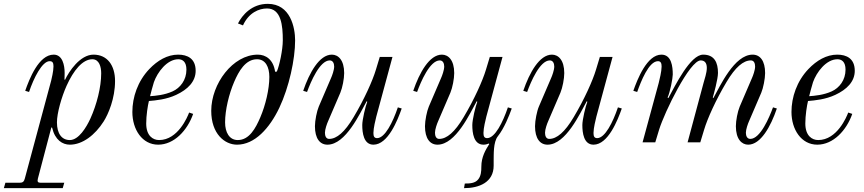

<svg xmlns="http://www.w3.org/2000/svg" viewBox="-96 -740 4492 998"><path d="M200 -104C200 -152 224 -236 250 -294C286 -374 333 -432 384 -432C420 -432 430 -392 430 -359C430 -287 407 -197 374 -124C353 -78 313 -12 267 -12C226 -12 200 -44 200 -104ZM-76 238H230L238 210H116C100 210 97 204 101 188L171 -78L175 -76C190 -12 229 12 267 12C333 12 398 -38 443 -109C467 -147 502 -228 502 -319C502 -400 462 -456 390 -456C320 -456 262 -368 242 -325L239 -327C239 -327 240 -341 240 -361C240 -401 229 -456 183 -456C105 -456 56 -328 35 -268L55 -262C79 -334 123 -422 162 -422C177 -422 182 -414 182 -395C182 -370 172 -329 170 -321L33 188C29 204 22 210 6 210H-68Z M592 -158C592 -67 643 12 726 12C809 12 878 -62 908 -148L887 -155C879 -133 829 -12 731 -12C699 -12 664 -34 664 -98C664 -140 672 -191 678 -215C714 -218 769 -223 820 -247C880 -275 921 -316 921 -372C921 -436 878 -456 830 -456C774 -456 723 -426 680 -381C620 -318 592 -235 592 -158ZM684 -240C686 -249 699 -298 704 -313C722 -364 772 -432 831 -432C853 -432 873 -419 873 -378C873 -324 841 -283 801 -265C759 -246 713 -242 684 -240Z M1074 -104C1074 -168 1094 -251 1121 -314C1145 -370 1180 -432 1240 -432C1284 -432 1304 -392 1304 -340C1304 -276 1284 -193 1257 -130C1233 -74 1200 -12 1140 -12C1096 -12 1074 -52 1074 -104ZM1002 -164C1002 -44 1072 12 1136 12C1228 12 1305 -73 1356 -180C1407 -288 1438 -432 1438 -530C1438 -596 1414 -720 1296 -720C1213 -720 1163 -662 1141 -618L1167 -608C1197 -674 1250 -696 1292 -696C1366 -696 1374 -606 1374 -531C1374 -480 1356 -398 1343 -368L1334 -367C1325 -431 1285 -456 1244 -456C1114 -456 1002 -304 1002 -164Z M1480 -268 1500 -262C1519 -314 1566 -426 1618 -426C1634 -426 1641 -411 1641 -394C1641 -376 1630 -346 1625 -335L1561 -186C1551 -163 1541 -113 1541 -84C1541 -20 1567 12 1606 12C1701 12 1775 -151 1810 -214L1813 -211C1804 -189 1787 -118 1787 -90C1787 -50 1794 12 1845 12C1921 12 1971 -116 1992 -176L1972 -182C1946 -105 1905 -22 1864 -22C1849 -22 1845 -32 1845 -49C1845 -74 1856 -118 1860 -134L1944 -444H1878L1858 -378C1841 -321 1798 -225 1742 -131C1696 -53 1654 -18 1615 -18C1599 -18 1593 -33 1593 -50C1593 -68 1604 -98 1609 -109L1673 -258C1684 -284 1693 -331 1693 -360C1693 -428 1662 -456 1629 -456C1564 -456 1512 -362 1480 -268Z M2052 -268 2072 -262C2091 -314 2138 -426 2190 -426C2206 -426 2213 -411 2213 -394C2213 -376 2202 -346 2197 -335L2133 -186C2123 -163 2113 -113 2113 -84C2113 -20 2139 12 2178 12C2273 12 2347 -151 2382 -214L2385 -211C2376 -189 2359 -118 2359 -90C2359 -50 2366 12 2417 12C2427 12 2435 10 2445 6L2447 9C2428 39 2406 76 2406 126C2406 152 2404 174 2390 192C2374 213 2345 214 2320 214L2316 238C2394 238 2470 208 2470 121V93C2471 66 2467 -1 2492 -32C2525 -74 2550 -137 2564 -176L2544 -182C2518 -105 2477 -22 2436 -22C2421 -22 2417 -32 2417 -49C2417 -74 2428 -118 2432 -134L2516 -444H2450L2430 -378C2413 -321 2370 -225 2314 -131C2268 -53 2226 -18 2187 -18C2171 -18 2165 -33 2165 -50C2165 -68 2176 -98 2181 -109L2245 -258C2256 -284 2265 -331 2265 -360C2265 -428 2234 -456 2201 -456C2136 -456 2084 -362 2052 -268Z M2624 -268 2644 -262C2663 -314 2710 -426 2762 -426C2778 -426 2785 -411 2785 -394C2785 -376 2774 -346 2769 -335L2705 -186C2695 -163 2685 -113 2685 -84C2685 -20 2711 12 2750 12C2845 12 2919 -151 2954 -214L2957 -211C2948 -189 2931 -118 2931 -90C2931 -50 2938 12 2989 12C3065 12 3115 -116 3136 -176L3116 -182C3090 -105 3049 -22 3008 -22C2993 -22 2989 -32 2989 -49C2989 -74 3000 -118 3004 -134L3088 -444H3022L3002 -378C2985 -321 2942 -225 2886 -131C2840 -53 2798 -18 2759 -18C2743 -18 2737 -33 2737 -50C2737 -68 2748 -98 2753 -109L2817 -258C2828 -284 2837 -331 2837 -360C2837 -428 2806 -456 2773 -456C2708 -456 2656 -362 2624 -268Z M3196 -268 3216 -262C3235 -315 3276 -422 3324 -422C3339 -422 3343 -411 3343 -394C3343 -369 3332 -325 3328 -309L3244 0H3310L3330 -66C3358 -157 3489 -426 3546 -426C3565 -426 3578 -415 3578 -387C3578 -361 3566 -328 3561 -309L3478 0H3544L3564 -66C3581 -123 3624 -219 3680 -313C3726 -391 3768 -426 3807 -426C3823 -426 3829 -411 3829 -394C3829 -376 3818 -346 3813 -335L3749 -186C3738 -160 3729 -113 3729 -84C3729 -16 3760 12 3793 12C3858 12 3910 -82 3942 -176L3922 -182C3903 -130 3856 -18 3804 -18C3788 -18 3781 -33 3781 -50C3781 -68 3792 -98 3797 -109L3861 -258C3871 -281 3881 -331 3881 -360C3881 -424 3855 -456 3816 -456C3721 -456 3647 -293 3612 -230L3609 -233C3614 -250 3636 -329 3636 -361C3636 -414 3618 -456 3559 -456C3492 -456 3414 -296 3378 -230L3374 -233C3387 -260 3401 -333 3401 -353C3401 -393 3395 -456 3342 -456C3267 -456 3217 -328 3196 -268Z M4018 -158C4018 -67 4069 12 4152 12C4235 12 4304 -62 4334 -148L4313 -155C4305 -133 4255 -12 4157 -12C4125 -12 4090 -34 4090 -98C4090 -140 4098 -191 4104 -215C4140 -218 4195 -223 4246 -247C4306 -275 4347 -316 4347 -372C4347 -436 4304 -456 4256 -456C4200 -456 4149 -426 4106 -381C4046 -318 4018 -235 4018 -158ZM4110 -240C4112 -249 4125 -298 4130 -313C4148 -364 4198 -432 4257 -432C4279 -432 4299 -419 4299 -378C4299 -324 4267 -283 4227 -265C4185 -246 4139 -242 4110 -240Z"/></svg>

Font: Old Standard
Style: Italic
Weight: 400
Italic angle: -15.2°
Designer: Alexey Kryukov <alexios@thessalonica.org.ru>
Version: Version 2.0